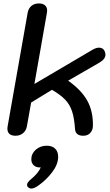

<svg xmlns="http://www.w3.org/2000/svg" viewBox="-20 -779 640 1116"><path d="M23 -31Q23 -39 24 -43L141 -706Q146 -731 163 -745Q180 -759 206 -759Q229 -759 241.5 -748Q254 -737 254 -718Q254 -710 253 -706L180 -291L520 -491Q540 -502 555 -502Q580 -502 589 -480Q593 -466 593 -461Q593 -436 558 -415L376 -310Q453 -256 487.5 -193.5Q522 -131 520 -46Q519 -21 504 -5.5Q489 10 464 10Q419 10 416 -29Q412 -92 399 -131.5Q386 -171 359 -199.5Q332 -228 282 -257L161 -183L136 -43Q131 -19 113.5 -4.5Q96 10 70 10Q47 10 35 -0.5Q23 -11 23 -31ZM137 296Q137 281 162 261Q203 227 217 194Q193 196 177.5 183Q162 170 162 147Q162 114 188 91Q214 68 252 68Q283 68 300.5 85Q318 102 318 132Q318 176 284 221Q250 266 205 298Q179 317 162 317Q151 317 142 308Q137 303 137 296Z"/></svg>

Font: Kodchasan SemiBold
Style: Italic
Weight: 600
Italic angle: -10°
Version: Version 1.000; ttfautohint (v1.6)